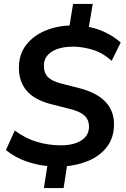

<svg xmlns="http://www.w3.org/2000/svg" viewBox="-20 -840 640 975"><path d="M203 115 223 -15 238 5Q173 0 115 -20Q57 -40 10 -78L55 -177Q111 -136 169.5 -119Q228 -102 290 -102Q332 -102 364 -113Q396 -124 414 -145Q432 -166 432 -196Q432 -220 422 -237Q412 -254 390 -266.5Q368 -279 330 -288L232 -313Q184 -326 149 -349.5Q114 -373 95 -409.5Q76 -446 76 -495Q76 -564 112.5 -611.5Q149 -659 210.5 -684.5Q272 -710 346 -711L331 -697L351 -820H451L430 -696L422 -705Q469 -697 513 -676.5Q557 -656 593 -624L547 -531Q503 -571 451.5 -587Q400 -603 351 -603Q283 -603 243 -577.5Q203 -552 203 -507Q203 -468 224 -448Q245 -428 286 -417L384 -392Q472 -369 515.5 -323Q559 -277 559 -209Q559 -142 524 -95.5Q489 -49 430.5 -24Q372 1 303 5L323 -15L303 115Z"/></svg>

Font: Nunito Sans 12pt ExtraLight 12pt
Style: Bold Italic
Weight: 700
Italic angle: -9°
Version: Version 3.101;gftools[0.9.27]